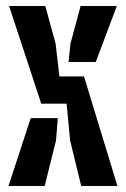

<svg xmlns="http://www.w3.org/2000/svg" viewBox="-20 -620 420 640"><path d="M250.7 0 213.7 -151.8 202 -274.4H117.5L10.3 -600H131L165.5 -474.2L177.9 -365.3H260L371.4 0ZM8.3 0 82.4 -226.2H172.7L166.7 -151.8L129 0ZM208.6 -413.3 214.8 -474.2 248.7 -600H369.4L299.2 -413.3Z"/></svg>

Font: Big Shoulders Stencil Thin
Style: Regular
Weight: 100
Designer: Patric King
Foundry: XO Type Co
Version: Version 2.001